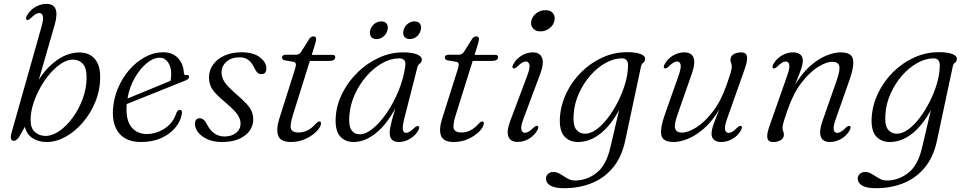

<svg xmlns="http://www.w3.org/2000/svg" viewBox="-20 -738 5070 1010"><path d="M197.5 -594.5Q209.5 -636 205.5 -652.8Q201.5 -669.5 187 -669.5Q178 -669.5 167.5 -663.5Q157 -657.5 142 -642.5Q128.5 -630 121 -633.5Q112 -638 121.5 -655.5Q137 -684 165.2 -700.8Q193.5 -717.5 225 -717.5Q299 -717.5 267.5 -607L184 -318Q223.5 -382 280.5 -422Q337.5 -462 397.5 -462Q448.5 -462 477.8 -429Q507 -396 507 -334Q507 -265 481.8 -203Q456.5 -141 415.2 -93.2Q374 -45.5 324.5 -18.2Q275 9 226.5 9Q182.5 9 151 -11.5Q119.5 -32 111 -71L80 -17Q65.5 3 52.5 3Q42 3 38.2 -7Q34.5 -17 41.5 -42.5ZM363.5 -424.5Q334 -424.5 302.8 -404.2Q271.5 -384 242.5 -350.2Q213.5 -316.5 190.8 -275Q168 -233.5 154.5 -190.2Q141 -147 141 -108Q140.5 -63.5 164 -43.2Q187.5 -23 219.5 -23Q255 -23 292.5 -49Q330 -75 362.5 -119.2Q395 -163.5 415.2 -218.5Q435.5 -273.5 435.5 -330.5Q435.5 -382 415 -403.2Q394.5 -424.5 363.5 -424.5Z M936.5 -139Q931 -102 903.5 -68Q876 -34 829.8 -12.5Q783.5 9 720.5 9Q646 9 608 -35.5Q570 -80 574 -159Q577.5 -219 600.5 -273.8Q623.5 -328.5 660.5 -371Q697.5 -413.5 743.5 -438.2Q789.5 -463 838.5 -463Q889.5 -463 917.5 -431.2Q945.5 -399.5 947 -355.5Q948 -341 960.5 -343Q974.5 -345.5 974.5 -334Q974.5 -327.5 968.8 -322.2Q963 -317 946 -310.5Q923.5 -301.5 884 -285.8Q844.5 -270 799.2 -251.8Q754 -233.5 713 -217.2Q672 -201 646.5 -190.5Q646.5 -186 646 -181.5Q641.5 -107 671 -70Q700.5 -33 752 -33Q801 -33 846 -61.8Q891 -90.5 908.5 -145.5Q916.5 -160.5 926 -160Q940.5 -160 936.5 -139ZM820.5 -434.5Q787.5 -434.5 752.2 -405.8Q717 -377 689 -328.5Q661 -280 650.5 -219.5Q678.5 -231 719.5 -248Q760.5 -265 803 -282.2Q845.5 -299.5 877 -313Q880.5 -327 880.5 -350.5Q880.5 -386.5 863.8 -410.5Q847 -434.5 820.5 -434.5Z M1161 -20Q1198.5 -20 1222 -39Q1245.5 -58 1245.5 -88Q1245.5 -110.5 1230.2 -134Q1215 -157.5 1167 -198Q1132.5 -226.5 1113.5 -247.5Q1094.5 -268.5 1087 -288Q1079.5 -307.5 1079.5 -331.5Q1079.5 -367 1100.2 -397Q1121 -427 1159.5 -445Q1198 -463 1251 -463Q1312.5 -463 1346.8 -436.8Q1381 -410.5 1381 -378.5Q1381.5 -348 1355 -348Q1343.5 -348 1335 -355.2Q1326.5 -362.5 1318 -380.5Q1305.5 -407.5 1287.2 -422Q1269 -436.5 1241 -436.5Q1197.5 -436.5 1171.5 -413.5Q1145.5 -390.5 1145.5 -356.5Q1145.5 -332 1160.2 -308.2Q1175 -284.5 1222.5 -243Q1258.5 -212.5 1277.8 -190.8Q1297 -169 1304.5 -150.5Q1312 -132 1312 -110Q1312 -58.5 1267.8 -24.8Q1223.5 9 1147 9Q1104 9 1072 -5.2Q1040 -19.5 1022.8 -41.2Q1005.5 -63 1005.5 -85.5Q1006 -116 1030.5 -116Q1041.5 -116 1051 -108.2Q1060.5 -100.5 1069.5 -82.5Q1087 -49 1110.2 -34.5Q1133.5 -20 1161 -20Z M1523 -413 1478 -420.5Q1463.5 -424 1463.5 -435.5Q1463.5 -450 1484.5 -450H1536Q1553 -450 1563 -463.5L1608 -535Q1616 -546.5 1629.5 -546.5Q1643 -546.5 1643 -532.5Q1643 -524 1637 -504L1620 -449.5H1728.5Q1743.5 -449.5 1743.5 -437.5Q1743.5 -417.5 1710.5 -417.5H1610L1521 -133.5Q1503 -76.5 1511.5 -58.8Q1520 -41 1549 -41Q1575 -41 1597.5 -52Q1620 -63 1644 -90Q1652.5 -99 1659.5 -99Q1669.5 -99 1668.5 -88Q1667.5 -70.5 1646 -47.8Q1624.5 -25 1588.8 -8Q1553 9 1510 9Q1456.5 9 1443.8 -23.5Q1431 -56 1449.5 -114.5L1530.5 -370.5Q1538 -393.5 1536.2 -402Q1534.5 -410.5 1523 -413Z M2106.5 -113.5Q2096 -71 2099.5 -55Q2103 -39 2115.5 -39Q2132.5 -39 2160 -65.5Q2173.5 -78 2181 -74.5Q2190 -70.5 2180.5 -52.5Q2165 -24 2136.2 -7.5Q2107.5 9 2078.5 9Q2030 9 2030 -38.5Q2030 -50.5 2032.5 -65.2Q2035 -80 2041.2 -104.2Q2047.5 -128.5 2060 -169Q2013.5 -82 1956 -36.5Q1898.5 9 1840 9Q1793 9 1766.8 -23.5Q1740.5 -56 1746.5 -128.5Q1752 -192.5 1783 -252.2Q1814 -312 1863.5 -359.5Q1913 -407 1974 -434.8Q2035 -462.5 2099.5 -462.5Q2149 -462.5 2174.5 -451.5Q2200 -440.5 2199 -424Q2198.5 -411 2188.5 -403.8Q2178.5 -396.5 2175.5 -383.5ZM1818 -134Q1813 -78 1828.2 -54.8Q1843.5 -31.5 1872.5 -31.5Q1904.5 -31.5 1942.2 -62.5Q1980 -93.5 2015.2 -145.2Q2050.5 -197 2076.8 -260.8Q2103 -324.5 2112 -390.5Q2118 -431 2080 -431Q2035 -431 1990.8 -406Q1946.5 -381 1909 -338.5Q1871.5 -296 1847.2 -243Q1823 -190 1818 -134ZM1960.5 -532.5Q1940 -532.5 1931.2 -545.8Q1922.5 -559 1927.5 -579Q1933 -599 1949 -612.2Q1965 -625.5 1985.5 -625.5Q2006 -625.5 2014.8 -612.2Q2023.5 -599 2018 -579Q2013 -559 1997 -545.8Q1981 -532.5 1960.5 -532.5ZM2135.5 -532.5Q2115.5 -532.5 2106.5 -545.8Q2097.5 -559 2103 -579Q2108 -599 2124 -612.2Q2140 -625.5 2160.5 -625.5Q2181 -625.5 2189.8 -612.2Q2198.5 -599 2193 -579Q2188 -559 2172 -545.8Q2156 -532.5 2135.5 -532.5Z M2379.5 -413 2334.5 -420.5Q2320 -424 2320 -435.5Q2320 -450 2341 -450H2392.5Q2409.5 -450 2419.5 -463.5L2464.5 -535Q2472.5 -546.5 2486 -546.5Q2499.5 -546.5 2499.5 -532.5Q2499.5 -524 2493.5 -504L2476.5 -449.5H2585Q2600 -449.5 2600 -437.5Q2600 -417.5 2567 -417.5H2466.5L2377.5 -133.5Q2359.5 -76.5 2368 -58.8Q2376.5 -41 2405.5 -41Q2431.5 -41 2454 -52Q2476.5 -63 2500.5 -90Q2509 -99 2516 -99Q2526 -99 2525 -88Q2524 -70.5 2502.5 -47.8Q2481 -25 2445.2 -8Q2409.5 9 2366.5 9Q2313 9 2300.2 -23.5Q2287.5 -56 2306 -114.5L2387 -370.5Q2394.5 -393.5 2392.8 -402Q2391 -410.5 2379.5 -413Z M2822.5 -573Q2797.5 -573 2784 -588.5Q2770.5 -604 2774.5 -625.5Q2778.5 -650 2799.8 -667.2Q2821 -684.5 2849.5 -684.5Q2876 -684.5 2888.5 -669.2Q2901 -654 2897 -631.5Q2893 -607.5 2872 -590.2Q2851 -573 2822.5 -573ZM2734 -114Q2718.5 -73 2722.5 -56.2Q2726.5 -39.5 2741.5 -39.5Q2750 -39.5 2760.8 -45.5Q2771.5 -51.5 2786.5 -66.5Q2799.5 -79 2807.5 -75.5Q2816.5 -71 2807 -53.5Q2791 -25 2762.8 -8.2Q2734.5 8.5 2702.5 8.5Q2665.5 8.5 2654.5 -19.5Q2643.5 -47.5 2664 -101.5L2753.5 -340Q2769 -381 2764.8 -397.8Q2760.5 -414.5 2746 -414.5Q2737 -414.5 2726.5 -408.5Q2716 -402.5 2701 -387.5Q2687.5 -375 2680 -378.5Q2671 -383 2680.5 -400.5Q2696 -429 2724.2 -445.8Q2752.5 -462.5 2784 -462.5Q2819 -462.5 2831 -434.5Q2843 -406.5 2822.5 -351Z M3268.5 3.5Q3250 89 3204.2 144Q3158.5 199 3092.5 225.5Q3026.5 252 2947.5 252Q2898 252 2875 238Q2852 224 2852 202Q2852 187 2862.8 176.8Q2873.5 166.5 2891 166.5Q2909.5 166.5 2927.2 177.8Q2945 189 2964 200.2Q2983 211.5 3005 211.5Q3065.5 211.5 3117 172.2Q3168.5 133 3190.5 38.5L3237 -159.5Q3193.5 -78.5 3138 -34.8Q3082.5 9 3020.5 9Q2974.5 9 2947.8 -22Q2921 -53 2925.5 -122Q2930 -187.5 2959.5 -248.8Q2989 -310 3037.8 -358.5Q3086.5 -407 3148.2 -435.2Q3210 -463.5 3278.5 -463.5Q3326.5 -463.5 3350.5 -453.5Q3374.5 -443.5 3373.5 -428.5Q3373 -414.5 3364 -408.5Q3355 -402.5 3352 -388.5ZM2997.5 -135Q2993.5 -77.5 3011.8 -56Q3030 -34.5 3057 -34.5Q3086.5 -34.5 3117.5 -57Q3148.5 -79.5 3177.5 -117.5Q3206.5 -155.5 3230 -201.8Q3253.5 -248 3268 -296.5Q3282.5 -345 3283.5 -387.5Q3286.5 -431 3251.5 -431Q3209 -431 3165.5 -406.8Q3122 -382.5 3085.2 -340.5Q3048.5 -298.5 3024.8 -245.5Q3001 -192.5 2997.5 -135Z M3878.5 -75Q3887.5 -71 3878 -53Q3862.5 -24.5 3834 -7.8Q3805.5 9 3773.5 9Q3750.5 9 3736.8 -2Q3723 -13 3723 -34.5Q3723 -53 3732.2 -80.2Q3741.5 -107.5 3764 -162Q3725.5 -98.5 3682.2 -61.2Q3639 -24 3598 -7.5Q3557 9 3525 9Q3465 9 3458.8 -28.2Q3452.5 -65.5 3476.5 -133L3549.5 -340Q3564 -381 3560.2 -397.8Q3556.5 -414.5 3542 -414.5Q3533 -414.5 3522.5 -408.5Q3512 -402.5 3497 -387.5Q3483.5 -375 3476 -378.5Q3467 -383 3476.5 -400.5Q3492 -429 3520.2 -445.8Q3548.5 -462.5 3580.5 -462.5Q3617.5 -462.5 3628.2 -434.8Q3639 -407 3620 -352.5L3545 -138Q3525 -82.5 3531.8 -61.5Q3538.5 -40.5 3568 -40.5Q3599 -40.5 3642.5 -67.5Q3686 -94.5 3729 -149.8Q3772 -205 3801.5 -289.5Q3819 -339.5 3824.2 -358.2Q3829.5 -377 3829.5 -386.5Q3829.5 -399 3826 -406.2Q3822.5 -413.5 3822.5 -425Q3822.5 -442 3838.8 -452.2Q3855 -462.5 3881 -462.5Q3904.5 -462.5 3909.2 -442.2Q3914 -422 3897.5 -375L3805 -113.5Q3790.5 -72.5 3794.2 -55.8Q3798 -39 3812.5 -39Q3821.5 -39 3832 -45Q3842.5 -51 3857.5 -66Q3871 -78.5 3878.5 -75Z M4047.5 -378.5Q4038.5 -383 4048 -400.5Q4064 -429 4092.2 -445.8Q4120.5 -462.5 4152.5 -462.5Q4175.5 -462.5 4189.2 -451.8Q4203 -441 4203 -419Q4203 -401 4193.8 -373.5Q4184.5 -346 4162 -292Q4200.5 -355 4243.8 -392.5Q4287 -430 4328.2 -446.2Q4369.5 -462.5 4401 -462.5Q4461 -462.5 4467.2 -425.2Q4473.5 -388 4450 -321L4377 -113.5Q4362 -72.5 4365.8 -55.8Q4369.5 -39 4384 -39Q4393 -39 4403.8 -45Q4414.5 -51 4429 -66Q4442.5 -78.5 4450 -75Q4459 -71 4450 -53Q4434 -24.5 4405.8 -7.8Q4377.5 9 4345.5 9Q4308.5 9 4298 -18.8Q4287.5 -46.5 4306.5 -101L4381.5 -315.5Q4401 -371 4394.5 -392Q4388 -413 4358.5 -413Q4327 -413 4283.5 -386Q4240 -359 4197 -303.8Q4154 -248.5 4124.5 -164Q4107 -114 4101.8 -95.2Q4096.5 -76.5 4096.5 -67Q4096.5 -54.5 4100 -47.2Q4103.5 -40 4103.5 -29Q4103.5 -11.5 4087.5 -1.2Q4071.5 9 4045.5 9Q4021.5 9 4016.8 -11.2Q4012 -31.5 4029 -78.5L4121 -340Q4135.5 -381 4131.8 -397.8Q4128 -414.5 4113.5 -414.5Q4104.5 -414.5 4094 -408.5Q4083.5 -402.5 4068.5 -387.5Q4055 -375 4047.5 -378.5Z M4908.5 3.5Q4890 89 4844.2 144Q4798.5 199 4732.5 225.5Q4666.5 252 4587.5 252Q4538 252 4515 238Q4492 224 4492 202Q4492 187 4502.8 176.8Q4513.5 166.5 4531 166.5Q4549.5 166.5 4567.2 177.8Q4585 189 4604 200.2Q4623 211.5 4645 211.5Q4705.5 211.5 4757 172.2Q4808.5 133 4830.5 38.5L4877 -159.5Q4833.5 -78.5 4778 -34.8Q4722.5 9 4660.5 9Q4614.5 9 4587.8 -22Q4561 -53 4565.5 -122Q4570 -187.5 4599.5 -248.8Q4629 -310 4677.8 -358.5Q4726.5 -407 4788.2 -435.2Q4850 -463.5 4918.5 -463.5Q4966.5 -463.5 4990.5 -453.5Q5014.5 -443.5 5013.5 -428.5Q5013 -414.5 5004 -408.5Q4995 -402.5 4992 -388.5ZM4637.5 -135Q4633.5 -77.5 4651.8 -56Q4670 -34.5 4697 -34.5Q4726.5 -34.5 4757.5 -57Q4788.5 -79.5 4817.5 -117.5Q4846.5 -155.5 4870 -201.8Q4893.5 -248 4908 -296.5Q4922.5 -345 4923.5 -387.5Q4926.5 -431 4891.5 -431Q4849 -431 4805.5 -406.8Q4762 -382.5 4725.2 -340.5Q4688.5 -298.5 4664.8 -245.5Q4641 -192.5 4637.5 -135Z"/></svg>

Font: Fraunces 9pt Light
Style: Italic
Weight: 300
Italic angle: -16°
Version: Version 1.000;[0bf87f6ff]